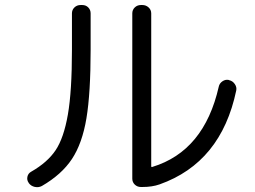

<svg xmlns="http://www.w3.org/2000/svg" viewBox="-20 -748 1040 783"><path d="M554.7 14.6Q540 14.6 529.8 4.9Q519.5 -4.9 519.5 -19.5V-693.4Q519.5 -708 529.8 -717.8Q540 -727.5 554.7 -727.5H560.5Q575.2 -727.5 585.9 -717.8Q596.7 -708 596.7 -693.4V-71.3Q596.7 -64.5 601.6 -67.4Q812.5 -131.8 872.1 -394.5Q875 -408.2 887.2 -416.5Q899.4 -424.8 913.1 -421.9L915 -420.9Q928.7 -418 937.5 -405.3Q946.3 -392.6 943.4 -378.9Q881.8 -85 630.9 3.9Q600.6 14.6 560.5 14.6ZM97.7 -1 96.7 -2.9Q88.9 -13.7 91.8 -27.3Q94.7 -41 107.4 -47.9Q173.8 -85.9 207 -135.7Q240.2 -185.5 256.8 -280.8Q273.4 -376 273.4 -544.9V-693.4Q273.4 -708 283.7 -717.8Q293.9 -727.5 308.6 -727.5H315.4Q330.1 -727.5 339.8 -717.8Q349.6 -708 349.6 -693.4V-544.9Q349.6 -368.2 332.5 -265.6Q315.4 -163.1 273.4 -99.6Q231.4 -36.1 150.4 10.7Q136.7 17.6 121.6 14.2Q106.4 10.7 97.7 -1Z"/></svg>

Font: Rounded-L Mgen+ 2m regular
Style: Regular
Weight: 400
Designer: [Source Han Sans]
Ryoko NISHIZUKA  (kana & ideographs); Paul D. Hunt (Latin, Greek & Cyrillic); Wenlong ZHANG  (bopomofo
Version: Version 1.059.20150602